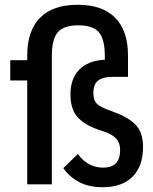

<svg xmlns="http://www.w3.org/2000/svg" viewBox="-20 -772 640 804"><path d="M579 -157Q579 -76 535 -32Q491 12 410 12Q353 12 312.5 -9Q272 -30 245 -68L306 -127Q348 -70 412 -70Q483 -70 483 -144Q483 -173 467.5 -190.5Q452 -208 419 -220L392 -229Q332 -250 303.5 -283Q275 -316 275 -377Q275 -442 311.5 -480Q348 -518 419 -522V-536Q419 -608 394 -637Q369 -666 308 -666Q247 -666 222 -637Q197 -608 197 -536V0H94V-435H23V-520H94V-540Q94 -643 147.5 -697.5Q201 -752 305 -752Q409 -752 462.5 -697.5Q516 -643 516 -540V-450H450Q410 -450 390.5 -434.5Q371 -419 371 -383Q371 -352 386 -337.5Q401 -323 436 -311L462 -301Q523 -278 551 -246Q579 -214 579 -157Z"/></svg>

Font: IBM Plex Sans Condensed Medium
Style: Regular
Weight: 500
Width: 3
Designer: Mike Abbink, Paul van der Laan, Pieter van Rosmalen
Foundry: Bold Monday
Version: Version 1.3